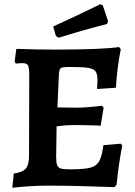

<svg xmlns="http://www.w3.org/2000/svg" viewBox="-20 -876 636 906"><path d="M557 -189Q541 -111 530 -4L520 7Q329 0 209 0Q125 0 38 10L45 -57Q87 -63 102 -81Q117 -99 117 -143L118 -524Q118 -557 112 -567.5Q106 -578 86 -578Q73 -578 55 -576L49 -585L57 -645H77Q148 -642 238 -642Q461 -642 542 -654L550 -643Q542 -606 535.5 -555Q529 -504 527 -462L438 -456L440 -496Q440 -526 431.5 -538.5Q423 -551 397.5 -555.5Q372 -560 312 -560Q286 -560 276 -558Q266 -556 262.5 -549Q259 -542 258 -526L251 -369L345 -368Q366 -368 397.5 -370.5Q429 -373 461 -377L469 -368L455 -283Q442 -283 435 -284Q365 -286 324 -286Q293 -286 247 -280L245 -137Q245 -109 249.5 -97Q254 -85 266.5 -81Q279 -77 310 -77Q376 -77 405.5 -84.5Q435 -92 448 -115Q461 -138 468 -191L550 -198ZM244 -706 231 -751Q333 -797 453 -856L465 -851L490 -776L485 -763Q365 -732 257 -698Z"/></svg>

Font: Alegreya
Style: Bold
Weight: 700
Designer: Juan Pablo del Peral
Foundry: Huerta Tipografica
Version: Version 2.008; ttfautohint (v1.8)